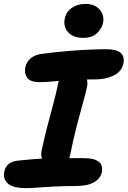

<svg xmlns="http://www.w3.org/2000/svg" viewBox="-30 -964 661 995"><path d="M177.2 -538.2Q127.2 -538.2 111.1 -560.9Q95 -583.6 101.2 -615Q107 -644 129.8 -662.5Q152.6 -681 188.6 -685Q247.4 -693 306.5 -698.2Q365.6 -703.4 420 -706.2Q474.4 -709 518.4 -709Q574.6 -709 595.5 -689.8Q616.4 -670.6 609.6 -635.2Q600.8 -593.4 559.9 -573Q519 -552.6 462.6 -552.6Q413.2 -552.6 375 -551.3Q336.8 -550 307.2 -547.7Q277.6 -545.4 254.6 -543.1Q231.6 -540.8 212.9 -539.5Q194.2 -538.2 177.2 -538.2ZM266 -104Q222.8 -104 200.5 -125Q178.2 -146 185.2 -181Q198.6 -245.4 214.7 -307.1Q230.8 -368.8 246.1 -425.3Q261.4 -481.8 270.6 -528Q277.8 -564.8 294.1 -582.9Q310.4 -601 343.6 -601Q382.2 -601 405.5 -576.1Q428.8 -551.2 421.2 -515Q414.4 -482 399.6 -429.9Q384.8 -377.8 367.5 -310.8Q350.2 -243.8 334.4 -165Q322.8 -104 266 -104ZM106.8 11Q36.6 11 10.5 -13.1Q-15.6 -37.2 -7.8 -74.4Q-3.4 -97.6 13.4 -112.8Q30.2 -128 60.8 -131.4Q106.8 -136.2 142.2 -139.1Q177.6 -142 207.6 -143.2Q237.6 -144.4 266.5 -144.7Q295.4 -145 327.9 -144.7Q360.4 -144.4 401.8 -144.4Q446.2 -144.4 468.1 -134.1Q490 -123.8 495.7 -107.5Q501.4 -91.2 498 -72.8Q491.8 -40 458.3 -20Q424.8 0 360.6 0Q303 0 253.3 2.5Q203.6 5 165.8 8Q128 11 106.8 11ZM400.6 -767.8Q349.4 -767.8 323.3 -796.6Q297.2 -825.4 305.6 -867.2Q313 -903.8 343 -923.8Q373 -943.8 412.2 -943.8Q448 -943.8 470.1 -928.8Q492.2 -913.8 500.4 -891.9Q508.6 -870 504.6 -847.8Q499.2 -819 474.1 -793.4Q449 -767.8 400.6 -767.8Z"/></svg>

Font: Shantell Sans Light
Style: Italic
Weight: 300
Italic angle: -11°
Designer: Stephen Nixon, Anya Danilova, Shantell Martin
Foundry: Arrow Type
Version: Version 1.008;[ac192a2d6]